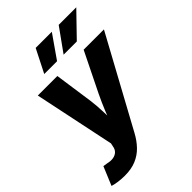

<svg xmlns="http://www.w3.org/2000/svg" viewBox="-295 -886 1215 1215"><g transform="rotate(-45 312.5 -278.5)"><path d="M-20.5 193.4 31.7 68.4 61 72.8Q88.9 79.6 110.4 75.7Q131.8 71.8 145.5 58.6Q159.2 45.4 162.6 23.4L167.5 0.5L54.2 -541H229L266.6 -278.8Q273.4 -225.1 274.7 -170.9Q275.9 -116.7 279.3 -55.7H242.2Q265.1 -116.7 287.4 -171.1Q309.6 -225.6 335.4 -278.8L464.4 -541H646L318.8 60.1Q294.9 104.5 262.9 137.7Q231 170.9 187.7 189.2Q144.5 207.5 85.9 207.5Q55.7 207.5 27.3 203.6Q-1 199.7 -20.5 193.4ZM293.9 -608.4H179.2L257.8 -763.7H402.3ZM470.7 -608.4H352.5L463.9 -763.7H621.1Z"/></g></svg>

Font: Inter 17pt ExtraBold
Style: Italic
Weight: 800
Italic angle: -9.3988°
Version: Version 4.001;git-66647c0bb